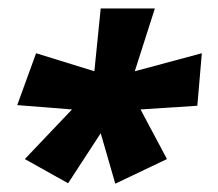

<svg xmlns="http://www.w3.org/2000/svg" viewBox="-20 -780 519 457"><path d="M300.8 -610.4 460.4 -653.3 449.7 -528.3 314.5 -519.5 377.4 -401.4 254.4 -342.8 219.7 -462.9 142.1 -343.8 39.1 -401.4 151.4 -519.5 21 -529.8 65.9 -653.3 204.6 -610.4 219.7 -759.8H348.6Z"/></svg>

Font: Open Sans Hebrew Condensed Extra Bold
Style: Italic
Weight: 800
Width: 3
Italic angle: -12°
Foundry: Ascender Corporation, Yanek Iontef
Version: Version 2.001;PS 002.001;hotconv 1.0.70;makeotf.lib2.5.58329